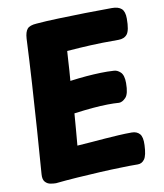

<svg xmlns="http://www.w3.org/2000/svg" viewBox="-87 -848 796 934"><g transform="rotate(-10 311.0 -381.0)"><path d="M114 15Q103 15 87.5 12.5Q72 10 61 -2Q50 -14 52 -40Q60 -145 68 -257.5Q76 -370 83 -483Q90 -596 95 -703Q97 -735 109 -749.5Q121 -764 155 -766Q201 -770 264 -772Q327 -774 396 -775.5Q465 -777 529 -777Q561 -777 576.5 -763Q592 -749 592 -714Q592 -656 577.5 -637.5Q563 -619 534 -619Q488 -619 455.5 -618.5Q423 -618 396 -616.5Q369 -615 342 -613.5Q315 -612 279 -609Q277 -577 275.5 -556Q274 -535 273 -515Q272 -495 269 -463Q313 -469 350 -472Q387 -475 420.5 -476Q454 -477 485 -475Q502 -475 518 -460Q534 -445 534 -406Q534 -352 517 -334.5Q500 -317 484 -317Q459 -319 426.5 -318.5Q394 -318 353.5 -314.5Q313 -311 261 -304Q257 -259 254.5 -223Q252 -187 248 -147Q283 -149 317.5 -152Q352 -155 386 -157.5Q420 -160 453.5 -162Q487 -164 519 -164Q544 -164 558 -148.5Q572 -133 570 -93Q568 -42 555 -24Q542 -6 522 -6Q502 -6 481.5 -6Q461 -6 441 -5Q394 -4 335.5 -1Q277 2 219 6Q161 10 114 15Z"/></g></svg>

Font: Playpen Sans ExtraBold
Style: Regular
Weight: 800
Designer: Laura Meseguer, Veronika Burian, José Scaglione
Foundry: TypeTogether
Version: Version 1.001